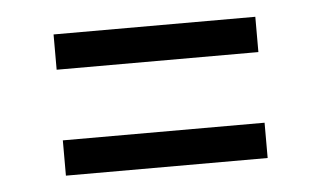

<svg xmlns="http://www.w3.org/2000/svg" viewBox="-31 -425 529 316"><g transform="rotate(-5 233.5 -266.5)"><path d="M66.7 -383.3V-325H400V-383.3ZM66.7 -208.3V-150H400V-208.3Z"/></g></svg>

Font: BoonHome
Style: Book
Weight: 400
Designer: Sungsit Sawaiwan
Foundry: Sungsit Sawaiwan
Version: Version 0.2